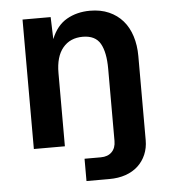

<svg xmlns="http://www.w3.org/2000/svg" viewBox="-51 -593 703 789"><g transform="rotate(-5 300.5 -198.0)"><path d="M70 0V-534H186L189 -443Q211 -498 253 -522Q295 -546 349 -546Q393 -546 427 -531Q461 -516 484 -489.5Q507 -463 519 -425.5Q531 -388 531 -343V4Q531 36 519.5 63Q508 90 487 109.5Q466 129 436 139.5Q406 150 368 150H274V58H341Q370 58 386.5 41.5Q403 25 403 -4V-302Q403 -370 382.5 -406Q362 -442 310 -442Q258 -442 228 -406Q198 -370 198 -302V0Z"/></g></svg>

Font: Geist SemBd
Style: Regular
Weight: 400
Designer: Basement.studio, Andrés Briganti, Mateo Zaragoza
Foundry: Basement.studio, Vercel, Andrés Briganti, Guido Ferreyra, Mateo Zaragoza
Version: Version 1.401